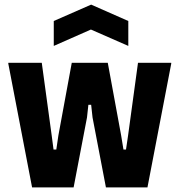

<svg xmlns="http://www.w3.org/2000/svg" viewBox="-20 -812 778 832"><path d="M213 -721 375 -792 536 -721V-613L374 -684L213 -613ZM16 -536V-540H161L204 -225L212 -164H224L233 -225L291 -540H447L505 -225L515 -164H526L535 -225L578 -540H722V-536L619 0H439L381 -303L375 -358H363L357 -303L299 0H119Z"/></svg>

Font: Encode Sans Compressed
Style: ExtraBold
Weight: 800
Designer: Pablo Impallari, Andres Torresi
Foundry: Pablo Impallari, Andres Torresi
Version: Version 1.000; ttfautohint (v1.00) -l 8 -r 50 -G 200 -x 14 -